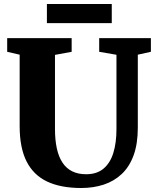

<svg xmlns="http://www.w3.org/2000/svg" viewBox="-20 -934 784 962"><path d="M387 8Q285 8 216.5 -24.2Q148 -56.5 113.2 -125Q78.5 -193.5 78.5 -302V-660L16 -674.5V-743H339V-674.5L255.5 -659V-287.5Q255.5 -232.5 264.8 -190.2Q274 -148 293.2 -119Q312.5 -90 342 -75.5Q371.5 -61 411.5 -61Q466 -61 499.5 -89.8Q533 -118.5 548.2 -169Q563.5 -219.5 563.5 -286V-659.5L477 -674.5V-743H736V-674.5L670.5 -660V-295Q670.5 -213.5 649.5 -156Q628.5 -98.5 590 -62.2Q551.5 -26 499.8 -9Q448 8 387 8ZM540 -914V-818H215V-914Z"/></svg>

Font: Merriweather 20pt Black
Style: Regular
Weight: 900
Version: Version 2.100